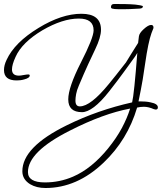

<svg xmlns="http://www.w3.org/2000/svg" viewBox="-42 -591 811 962"><path d="M186 351Q141 351 109 332Q70 308 70 267Q70 146 292 37Q371 -2 453 -30.5Q535 -59 620 -78Q625 -98 631.5 -160.5Q638 -223 646 -326Q643 -321 638.5 -313.5Q634 -306 632 -304Q611 -275 579.5 -231.5Q548 -188 504 -132Q463 -80 429 -54.5Q395 -29 369 -29Q300 -29 300 -93Q300 -153 363 -277Q427 -402 427 -439Q427 -498 353 -498Q271 -498 170 -439Q68 -378 36 -306Q18 -267 18 -243Q18 -212 53 -212Q61 -212 76 -215Q93 -218 99 -218Q107 -218 107 -213Q107 -200 79 -193Q69 -190 59 -189Q49 -188 41 -188Q-22 -188 -22 -240Q-22 -264 -9 -291Q31 -378 151 -451Q267 -522 366 -522Q464 -522 464 -442Q464 -404 435 -344Q421 -315 400 -269.5Q379 -224 353 -162Q343 -139 339.5 -120Q336 -101 336 -87Q336 -58 358 -58Q412 -58 504 -171Q518 -188 539.5 -215Q561 -242 589 -278Q599 -295 614.5 -319.5Q630 -344 650 -376L654 -409Q656 -425 678 -445Q701 -466 715 -466Q727 -466 727 -453Q727 -449 726 -448L717 -425Q709 -403 701 -365Q693 -327 685 -271Q681 -240 673 -192.5Q665 -145 652 -83H662Q675 -83 687.5 -82Q700 -81 713 -78Q749 -71 749 -53Q749 -42 738 -42Q735 -42 729 -44Q702 -56 679 -56Q662 -56 645 -52Q597 110 477 224Q344 351 186 351ZM183 323Q257 323 324 294Q417 254 500 152Q542 100 568.5 50.5Q595 1 610 -47Q476 -22 309 63Q98 169 98 271Q98 323 183 323ZM586 -545Q569 -545 549.5 -545Q530 -545 520 -548Q514 -550 514 -556Q514 -563 518 -567Q521 -570 525.5 -570.5Q530 -571 534 -571Q561 -571 586.5 -570.5Q612 -570 636 -568Q646 -567 660 -564.5Q674 -562 674 -559Q674 -549 658 -548Q653 -548 639 -547Q625 -546 610 -545.5Q595 -545 586 -545Z"/></svg>

Font: Corinthia
Style: Regular
Weight: 400
Designer: Robert E. Leuschke
Foundry: Robert E. Leuschke
Version: Version 1.013; ttfautohint (v1.8.3)